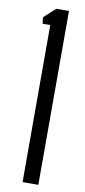

<svg xmlns="http://www.w3.org/2000/svg" viewBox="-91 -835 387 870"><g transform="rotate(10 102.5 -400.0)"><path d="M80.4 0V-722.5H44.9L41.9 -751.6L94.5 -800H152.9V0Z"/></g></svg>

Font: Big Shoulders Display SC Thin
Style: Regular
Weight: 100
Designer: Patric King
Foundry: XO Type Co
Version: Version 2.002